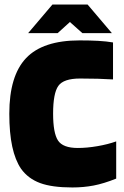

<svg xmlns="http://www.w3.org/2000/svg" viewBox="-20 -815 547 846"><path d="M323 -163Q363 -163 409.5 -171Q456 -179 492 -192V-28Q437 -6 392.5 2.5Q348 11 299 11Q209 11 156.5 -8.5Q104 -28 73 -71Q47 -109 34 -169Q21 -229 21 -314Q21 -481 95 -559Q169 -637 331 -637Q377 -637 413 -635Q449 -633 478 -628V-465Q446 -467 411 -468Q376 -469 333 -469Q260 -469 237 -436.5Q214 -404 214 -314Q214 -229 235.5 -196Q257 -163 323 -163ZM473 -669H343L288 -718L234 -669H104L211 -795H366Z"/></svg>

Font: Blinker ExtraBold
Style: Regular
Weight: 800
Designer: Juergen Huber
Foundry: supertype
Version: Version 1.017;hotconv 1.0.117;makeotfexe 2.5.65602